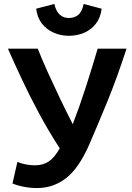

<svg xmlns="http://www.w3.org/2000/svg" viewBox="-20 -939 670 971"><path d="M168 12Q135 12 102.5 6Q70 0 43 -11L68 -120Q88 -112 110.5 -107.5Q133 -103 157 -103Q197 -103 226.5 -122.5Q256 -142 282 -189Q226 -275 177 -366.5Q128 -458 88.5 -542.5Q49 -627 20 -693H171Q192 -639 221 -575Q250 -511 282.5 -443Q315 -375 348 -311Q382 -399 414 -498.5Q446 -598 474 -693H620Q571 -543 523.5 -427Q476 -311 431 -207Q378 -87 313.5 -37.5Q249 12 168 12ZM328 -758Q287 -758 251 -774Q215 -790 191.5 -820.5Q168 -851 163 -895L255 -919Q263 -882 282 -865Q301 -848 328 -848Q357 -848 376 -864Q395 -880 403 -919L494 -895Q489 -851 465.5 -820Q442 -789 406 -773.5Q370 -758 328 -758Z"/></svg>

Font: Ubuntu Sans
Style: Bold
Weight: 700
Designer: Dalton Maag Ltd
Foundry: Dalton Maag Ltd
Version: Version 1.006; ttfautohint (v1.8.4.7-5d5b)